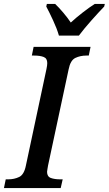

<svg xmlns="http://www.w3.org/2000/svg" viewBox="-40 -951 550 971"><path d="M-20 0 -11 -44H1Q32 -44 57 -56Q82 -68 91 -114L195 -602Q199 -621 199 -632Q199 -656 180.5 -663Q162 -670 133 -670H121L130 -714H418L409 -670H397Q366 -670 341 -658Q316 -646 307 -600L203 -114Q202 -106 200 -96.5Q198 -87 198 -82Q198 -58 217 -51Q236 -44 265 -44H277L267 0ZM258 -771Q248 -806 228.5 -848Q209 -890 194 -918L197 -931H239Q258 -913 280 -887Q302 -861 318 -837Q344 -861 378 -887.5Q412 -914 439 -931H490L487 -918Q460 -890 423 -848.5Q386 -807 359 -771Z"/></svg>

Font: Noto Serif SemiCondensed Medium
Style: Italic
Weight: 500
Width: 4
Italic angle: -12°
Designer: Monotype Design Team
Foundry: Monotype Imaging Inc.
Version: Version 2.013